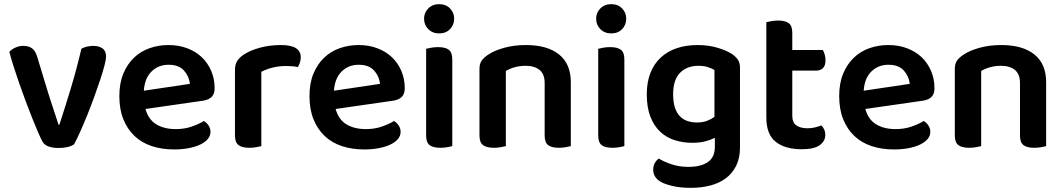

<svg xmlns="http://www.w3.org/2000/svg" viewBox="-20 -705 5124 925"><path d="M430 -484Q456 -484 473.5 -472Q491 -460 491 -432Q491 -419 483.5 -390Q476 -361 463.5 -323Q451 -285 435 -241Q419 -197 402 -154.5Q385 -112 368 -74Q351 -36 337 -10Q327 -2 307 3Q287 8 263 8Q234 8 213.5 0.5Q193 -7 184 -24Q175 -41 162 -71Q149 -101 134 -139Q119 -177 103 -219.5Q87 -262 72.5 -304Q58 -346 45.5 -385Q33 -424 25 -455Q35 -467 53.5 -475.5Q72 -484 92 -484Q118 -484 134.5 -472Q151 -460 160 -429L210 -264Q216 -244 223.5 -221.5Q231 -199 238 -177.5Q245 -156 251.5 -136.5Q258 -117 262 -104H266Q295 -192 323 -285.5Q351 -379 372 -470Q384 -477 399.5 -480.5Q415 -484 430 -484Z M681 -180Q695 -129 733 -106Q771 -83 827 -83Q869 -83 904.5 -95.5Q940 -108 962 -122Q976 -114 985 -100Q994 -86 994 -70Q994 -50 980.5 -34.5Q967 -19 943.5 -8Q920 3 888 9Q856 15 819 15Q760 15 711.5 -1Q663 -17 628.5 -49.5Q594 -82 574.5 -130Q555 -178 555 -242Q555 -304 574 -350Q593 -396 625.5 -427Q658 -458 701 -473Q744 -488 792 -488Q841 -488 882 -472.5Q923 -457 952 -429.5Q981 -402 997.5 -363.5Q1014 -325 1014 -280Q1014 -252 999.5 -238Q985 -224 959 -220ZM792 -393Q743 -393 710 -360.5Q677 -328 673 -268L895 -301Q891 -338 866 -365.5Q841 -393 792 -393Z M1239 -1Q1230 1 1215 4Q1200 7 1181 7Q1146 7 1129 -6Q1112 -19 1112 -52V-369Q1112 -395 1124 -413Q1136 -431 1159 -445Q1190 -464 1235.5 -476Q1281 -488 1334 -488Q1429 -488 1429 -429Q1429 -415 1424.5 -402.5Q1420 -390 1415 -382Q1392 -387 1358 -387Q1323 -387 1292 -379Q1261 -371 1239 -359Z M1597 -180Q1611 -129 1649 -106Q1687 -83 1743 -83Q1785 -83 1820.5 -95.5Q1856 -108 1878 -122Q1892 -114 1901 -100Q1910 -86 1910 -70Q1910 -50 1896.5 -34.5Q1883 -19 1859.5 -8Q1836 3 1804 9Q1772 15 1735 15Q1676 15 1627.5 -1Q1579 -17 1544.5 -49.5Q1510 -82 1490.5 -130Q1471 -178 1471 -242Q1471 -304 1490 -350Q1509 -396 1541.5 -427Q1574 -458 1617 -473Q1660 -488 1708 -488Q1757 -488 1798 -472.5Q1839 -457 1868 -429.5Q1897 -402 1913.5 -363.5Q1930 -325 1930 -280Q1930 -252 1915.5 -238Q1901 -224 1875 -220ZM1708 -393Q1659 -393 1626 -360.5Q1593 -328 1589 -268L1811 -301Q1807 -338 1782 -365.5Q1757 -393 1708 -393Z M2033 -470Q2041 -472 2056.5 -475Q2072 -478 2090 -478Q2126 -478 2142.5 -465Q2159 -452 2159 -419V-1Q2151 1 2135.5 4Q2120 7 2102 7Q2066 7 2049.5 -6Q2033 -19 2033 -52ZM2023 -615Q2023 -644 2043.5 -664.5Q2064 -685 2096 -685Q2128 -685 2148 -664.5Q2168 -644 2168 -615Q2168 -585 2148 -564.5Q2128 -544 2096 -544Q2064 -544 2043.5 -564.5Q2023 -585 2023 -615Z M2604 -305Q2604 -348 2579.5 -368Q2555 -388 2513 -388Q2484 -388 2459.5 -381Q2435 -374 2417 -363V-1Q2408 1 2393 4Q2378 7 2359 7Q2324 7 2307 -6Q2290 -19 2290 -52V-373Q2290 -397 2300 -412Q2310 -427 2331 -441Q2360 -461 2408 -474.5Q2456 -488 2514 -488Q2617 -488 2673.5 -442.5Q2730 -397 2730 -309V-1Q2722 1 2706.5 4Q2691 7 2673 7Q2637 7 2620.5 -6Q2604 -19 2604 -52V-305Z M2862 -470Q2870 -472 2885.5 -475Q2901 -478 2919 -478Q2955 -478 2971.5 -465Q2988 -452 2988 -419V-1Q2980 1 2964.5 4Q2949 7 2931 7Q2895 7 2878.5 -6Q2862 -19 2862 -52ZM2852 -615Q2852 -644 2872.5 -664.5Q2893 -685 2925 -685Q2957 -685 2977 -664.5Q2997 -644 2997 -615Q2997 -585 2977 -564.5Q2957 -544 2925 -544Q2893 -544 2872.5 -564.5Q2852 -585 2852 -615Z M3424 -41Q3404 -31 3377.5 -24Q3351 -17 3316 -17Q3271 -17 3231 -29.5Q3191 -42 3161 -70Q3131 -98 3113.5 -142.5Q3096 -187 3096 -251Q3096 -309 3113.5 -353.5Q3131 -398 3163.5 -428Q3196 -458 3241 -473Q3286 -488 3341 -488Q3393 -488 3436.5 -475Q3480 -462 3506 -445Q3524 -433 3534.5 -418Q3545 -403 3545 -380V6Q3545 57 3526.5 94Q3508 131 3476 154.5Q3444 178 3401 189Q3358 200 3308 200Q3256 200 3217.5 190.5Q3179 181 3160 169Q3127 148 3127 113Q3127 94 3135 80Q3143 66 3154 59Q3180 75 3217 87Q3254 99 3296 99Q3356 99 3390 76Q3424 53 3424 2ZM3337 -115Q3366 -115 3386.5 -123Q3407 -131 3422 -142V-368Q3408 -376 3389.5 -382Q3371 -388 3345 -388Q3290 -388 3256.5 -354.5Q3223 -321 3223 -251Q3223 -213 3231.5 -187Q3240 -161 3255.5 -145Q3271 -129 3292 -122Q3313 -115 3337 -115Z M3797 -147Q3797 -115 3816.5 -101Q3836 -87 3871 -87Q3888 -87 3905.5 -91Q3923 -95 3937 -101Q3945 -93 3950.5 -81.5Q3956 -70 3956 -55Q3956 -25 3929 -5.5Q3902 14 3842 14Q3763 14 3717.5 -21.5Q3672 -57 3672 -139V-598Q3680 -600 3695.5 -603Q3711 -606 3729 -606Q3764 -606 3780.5 -593Q3797 -580 3797 -547V-464H3944Q3949 -456 3953 -443Q3957 -430 3957 -415Q3957 -389 3945 -377Q3933 -365 3913 -365H3797V-147Z M4149 -180Q4163 -129 4201 -106Q4239 -83 4295 -83Q4337 -83 4372.5 -95.5Q4408 -108 4430 -122Q4444 -114 4453 -100Q4462 -86 4462 -70Q4462 -50 4448.5 -34.5Q4435 -19 4411.5 -8Q4388 3 4356 9Q4324 15 4287 15Q4228 15 4179.5 -1Q4131 -17 4096.5 -49.5Q4062 -82 4042.5 -130Q4023 -178 4023 -242Q4023 -304 4042 -350Q4061 -396 4093.5 -427Q4126 -458 4169 -473Q4212 -488 4260 -488Q4309 -488 4350 -472.5Q4391 -457 4420 -429.5Q4449 -402 4465.5 -363.5Q4482 -325 4482 -280Q4482 -252 4467.5 -238Q4453 -224 4427 -220ZM4260 -393Q4211 -393 4178 -360.5Q4145 -328 4141 -268L4363 -301Q4359 -338 4334 -365.5Q4309 -393 4260 -393Z M4894 -305Q4894 -348 4869.5 -368Q4845 -388 4803 -388Q4774 -388 4749.5 -381Q4725 -374 4707 -363V-1Q4698 1 4683 4Q4668 7 4649 7Q4614 7 4597 -6Q4580 -19 4580 -52V-373Q4580 -397 4590 -412Q4600 -427 4621 -441Q4650 -461 4698 -474.5Q4746 -488 4804 -488Q4907 -488 4963.5 -442.5Q5020 -397 5020 -309V-1Q5012 1 4996.5 4Q4981 7 4963 7Q4927 7 4910.5 -6Q4894 -19 4894 -52V-305Z"/></svg>

Font: Baloo 2 SemiBold
Style: Regular
Weight: 600
Designer: Sarang Kulkarni and Ek Type
Foundry: Ek Type
Version: Version 1.640;hotconv 1.0.111;makeotfexe 2.5.65597; ttfautoh